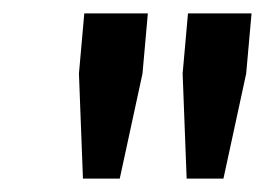

<svg xmlns="http://www.w3.org/2000/svg" viewBox="-20 -720 400 287"><path d="M159 -453H104L98 -610L106 -700H201L193 -610ZM314 -453H259L253 -610L261 -700H356L348 -610Z"/></svg>

Font: Share
Style: Italic
Weight: 400
Version: Version 1.002